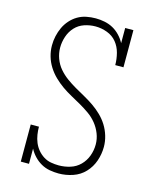

<svg xmlns="http://www.w3.org/2000/svg" viewBox="-113 -819 726 904"><g transform="rotate(15 250.0 -367.5)"><path d="M260 8Q238 8 216 4Q194 0 174.5 -11Q155 -22 139.5 -38.5Q124 -55 114 -74V0H74V-181H114Q114 -162 117 -142.5Q120 -123 127.5 -105Q135 -87 147.5 -72Q160 -57 176.5 -46.5Q193 -36 212.5 -32.5Q232 -29 251 -29Q279 -29 306.5 -37.5Q334 -46 354 -66Q374 -86 384 -113Q394 -140 394 -169Q394 -196 384 -221.5Q374 -247 357 -268Q340 -289 318 -304.5Q296 -320 272.5 -333.5Q249 -347 225 -360Q201 -373 179 -388.5Q157 -404 137.5 -423Q118 -442 103.5 -465Q89 -488 81.5 -514Q74 -540 74 -567Q74 -590 79 -612.5Q84 -635 93.5 -655.5Q103 -676 118.5 -693.5Q134 -711 153.5 -722.5Q173 -734 195.5 -738.5Q218 -743 241 -743Q263 -743 285 -738.5Q307 -734 326 -723.5Q345 -713 360.5 -696.5Q376 -680 386 -661V-735H426V-554H386Q386 -583 378.5 -612Q371 -641 353 -663Q335 -685 307 -695.5Q279 -706 250 -706Q222 -706 195.5 -697Q169 -688 150.5 -668Q132 -648 123 -621Q114 -594 114 -567Q114 -540 123.5 -514Q133 -488 150.5 -467.5Q168 -447 190 -431Q212 -415 235.5 -401.5Q259 -388 282.5 -375Q306 -362 328.5 -346.5Q351 -331 370.5 -312Q390 -293 404 -270.5Q418 -248 426 -221.5Q434 -195 434 -168Q434 -133 422.5 -99.5Q411 -66 387 -40.5Q363 -15 329 -3.5Q295 8 260 8Z"/></g></svg>

Font: Iosevka Slab Extralight
Style: Regular
Weight: 200
Monospace: yes
Designer: Belleve Invis
Foundry: Belleve Invis
Version: Version 11.1.1; ttfautohint (v1.8.3)